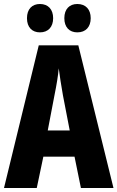

<svg xmlns="http://www.w3.org/2000/svg" viewBox="-20 -941 588 961"><path d="M115 -850C115 -804 141 -779 180 -779C221 -779 246 -806 246 -850C246 -894 221 -921 180 -921C141 -921 115 -896 115 -850ZM302 -850C302 -805 327 -779 367 -779C409 -779 434 -806 434 -850C434 -894 409 -921 367 -921C328 -921 302 -896 302 -850ZM385 0H548L372 -714H174L0 0H164L197 -157H353ZM295 -464 329 -288H219L253 -466C263 -515 271 -563 274 -599C279 -561 286 -514 295 -464Z"/></svg>

Font: Noto Sans Thai Looped ExtraCondensed ExtraBold
Style: Regular
Weight: 800
Width: 2
Designer: Sasikarn Vongin, Ben Mitchell
Foundry: The Fontpad Ltd
Version: Version 1.001